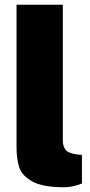

<svg xmlns="http://www.w3.org/2000/svg" viewBox="-20 -782 382 813"><path d="M50 -160V-762H246V-187Q246 -163 257.5 -148Q269 -133 306 -128L327 -126V-5Q286 11 252 11Q161 11 117 -13.5Q73 -38 61.5 -73.5Q50 -109 50 -160Z"/></svg>

Font: Morrison Black
Style: Regular
Weight: 900
Designer: Pablo Impallari, Rodrigo Fuenzalida (Modified by Dan O. Williams)
Version: Version 0.03;June 6, 2019;FontCreator 11.5.0.2425 64-bit; tt